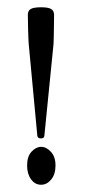

<svg xmlns="http://www.w3.org/2000/svg" viewBox="-20 -492 241 522"><path d="M81.5 -122.6 58.1 -372.1Q57.1 -385.7 56.4 -411.9Q55.7 -438 55.7 -451.2Q55.7 -463.4 64 -467.8Q72.3 -472.2 91.8 -472.2Q111.8 -472.2 119.4 -467.3Q127 -462.4 127 -451.2Q127 -442.4 126.7 -425.5Q126.5 -408.7 126.2 -393.1Q126 -377.4 125.5 -372.1L100.6 -122.6Q100.1 -115.7 91.3 -115.7Q82.5 -115.7 81.5 -122.6ZM91.8 10.3Q75.2 10.3 64.5 -4.4Q53.7 -19 53.7 -42Q53.7 -66.9 65.9 -79.8Q78.1 -92.8 91.8 -92.8Q106 -92.8 118.4 -79.3Q130.9 -65.9 130.9 -42Q130.9 -18.1 119.1 -3.9Q107.4 10.3 91.8 10.3Z"/></svg>

Font: Dai Banna SIL Light
Style: Regular
Weight: 300
Designer: Victor Gaultney
Foundry: SIL International
Version: Version 4.000